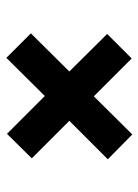

<svg xmlns="http://www.w3.org/2000/svg" viewBox="66 -600 446 619"><g transform="rotate(-90 289.5 -290.0)"><path d="M166 -87 86 -166 210 -290 89 -411 168 -491 290 -369 413 -493 492 -414 369 -290 490 -168 411 -89 289 -211Z"/></g></svg>

Font: DM Sans 9pt 36pt
Style: Bold
Weight: 700
Version: Version 4.004;gftools[0.9.30]